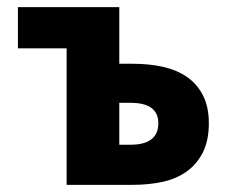

<svg xmlns="http://www.w3.org/2000/svg" viewBox="-20 -516 640 536"><path d="M166 0V-381H30V-496H313V-338H351Q396 -338 434.5 -329.5Q473 -321 501.5 -301.5Q530 -282 546.5 -250Q563 -218 563 -172Q563 -124 546.5 -91Q530 -58 501.5 -37.5Q473 -17 434.5 -8.5Q396 0 351 0ZM313 -112H344Q422 -112 422 -172Q422 -229 344 -229H313Z"/></svg>

Font: Source Code Pro
Style: Bold
Weight: 700
Monospace: yes
Designer: Paul D. Hunt, Teo Tuominen
Foundry: Adobe Systems Incorporated
Version: Version 2.030;PS 1.000;hotconv 16.6.51;makeotf.lib2.5.65220